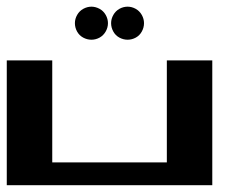

<svg xmlns="http://www.w3.org/2000/svg" viewBox="-20 -547 696 567"><path d="M0 -368.7H134.3V-67.4H472.7V-368.7H606.9V0H0ZM250 -527.3Q262.2 -527.3 273.9 -521Q285.6 -514.6 292.2 -502.9Q298.8 -491.2 298.8 -478.5Q298.8 -465.8 292.2 -454.1Q285.6 -442.4 274.2 -436Q262.7 -429.7 250 -429.7Q237.3 -429.7 225.6 -436Q213.9 -442.4 207.5 -454.1Q201.2 -465.8 201.2 -478.5Q201.2 -491.2 207.8 -502.9Q214.4 -514.6 226.1 -521Q237.8 -527.3 250 -527.3ZM356.9 -527.3Q369.1 -527.3 380.6 -521Q392.1 -514.6 398.7 -502.9Q405.3 -491.2 405.3 -478.5Q405.3 -465.8 398.9 -454.1Q392.6 -442.4 381.1 -436Q369.6 -429.7 356.9 -429.7Q344.2 -429.7 332.5 -436Q320.8 -442.4 314.5 -454.1Q308.1 -465.8 308.1 -478.5Q308.1 -491.2 314.7 -502.9Q321.3 -514.6 332.8 -521Q344.2 -527.3 356.9 -527.3Z"/></svg>

Font: Aqlam Corner
Style: Regular
Weight: 400
Designer: Developer/ Husham Jawad
Version: Version 1.00;December 29, 2020;FontCreator 13.0.0.2683 32-bi